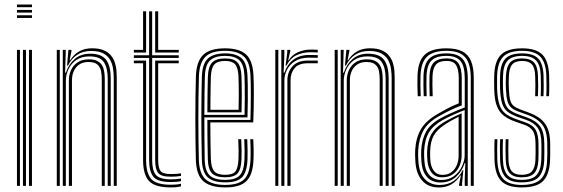

<svg xmlns="http://www.w3.org/2000/svg" viewBox="-20 -820 2484 847"><path d="M54.8 -788.2V-800H121V-788.2ZM54.8 -740.8V-752.8H121V-740.8ZM54.8 -764.5V-776.2H121V-764.5ZM107.8 0V-600H121V0ZM54.8 0V-600H68V0ZM81.2 0V-600H94.5V0Z M481.8 0V-475.5Q481.8 -495.2 478.9 -516.2Q476 -537.2 466.2 -555.1Q456.5 -573 436.4 -584.1Q416.2 -595.2 382 -595.2Q346.5 -595.2 320.9 -578.5Q295.2 -561.8 279.8 -530.5H275.8L281.8 -600H295.2V-594L287.2 -554.2H289.8Q304.8 -579.2 329 -593.1Q353.2 -607 385.5 -607Q417.5 -607 438 -598.1Q458.5 -589.2 470.1 -574.5Q481.8 -559.8 487.1 -542.5Q492.5 -525.2 493.8 -508.2Q495 -491.2 495 -477.8V0ZM230.5 0V-600H243.8V0ZM283.8 0V-466Q283.8 -489.5 293.2 -510.6Q302.8 -531.8 322.4 -545Q342 -558.2 372 -558.2Q395.8 -558.2 409.9 -550.6Q424 -543 430.9 -530.4Q437.8 -517.8 440 -502.2Q442.2 -486.8 442.2 -471.2V0H429V-470.5Q429 -487.8 425.9 -505.4Q422.8 -523 410.2 -534.8Q397.8 -546.5 370.2 -546.5Q345.5 -546.5 329.4 -535.2Q313.2 -524 305.4 -505.9Q297.5 -487.8 297.5 -466.8V0ZM257 0V-600H270.2L267.2 -499.5H270.8Q283 -537.2 310.4 -560.4Q337.8 -583.5 378.8 -583Q429.2 -582.8 448.9 -555Q468.5 -527.2 468.5 -474.8V0H455.2V-473.2Q455.2 -519.5 438.5 -545.4Q421.8 -571.2 374.8 -571.2Q339.2 -571.2 316.1 -554.9Q293 -538.5 281.8 -514Q270.5 -489.5 270.5 -464.8V0Z M733.8 -17Q674.5 -17 656.1 -40.9Q637.8 -64.8 637.8 -114.5V-564.5H570.5V-576.2H637.8V-770H651.2V-576.2H768.5V-564.5H651.2V-114.5Q651.2 -68.8 667.4 -48.8Q683.5 -28.8 733.8 -28.8Q744.2 -28.8 755.6 -29.6Q767 -30.5 778.5 -32.2V-20.8Q768.5 -18.8 756.9 -17.9Q745.2 -17 733.8 -17ZM733.8 6.8Q663.8 6.8 637.5 -21.5Q611.2 -49.8 611.2 -114.5V-540.8H570.5V-552.8H624.5V-114.5Q624.5 -57.5 646.5 -31.2Q668.5 -5 733.8 -5Q745.2 -5 756.9 -6Q768.5 -7 778.5 -9.5V2Q760.8 6.8 733.8 6.8ZM733.8 -40.5Q690.5 -40.5 677.5 -57.4Q664.5 -74.2 664.5 -114.5V-552.8H768.5V-540.8H677.8V-114.5Q677.8 -79.8 687.9 -66Q698 -52.2 733.8 -52.2Q747 -52.2 758.6 -53Q770.2 -53.8 778.5 -55.2V-44Q769 -42.2 757.5 -41.4Q746 -40.5 733.8 -40.5ZM570.5 -588.2V-600H611.2V-770H624.5V-588.2ZM664.5 -588.2V-770H677.8V-600H768.5V-588.2Z M973.8 6.8Q909 6.8 877.6 -20.1Q846.2 -47 844 -114.5Q843 -151.2 842.4 -198.1Q841.8 -245 841.8 -295.5Q841.8 -346 842.4 -394.8Q843 -443.5 844.2 -484Q846.5 -549.2 876.4 -578Q906.2 -606.8 973.2 -606.8Q1035.2 -606.8 1065.4 -579.8Q1095.5 -552.8 1098.2 -485.8Q1099 -472.5 1099.4 -451.4Q1099.8 -430.2 1099.8 -403.2Q1099.8 -376.2 1099.2 -344.9Q1098.8 -313.5 1097.2 -280H908Q908 -250.8 908.2 -223.1Q908.5 -195.5 909 -169.5Q909.5 -143.5 910.2 -118.8Q911.5 -80 925.2 -64.4Q939 -48.8 973.8 -48.8Q1005.8 -48.8 1018 -63.2Q1030.2 -77.8 1032 -117.8Q1032.8 -133.8 1032.5 -156.8Q1032.2 -179.8 1031 -206H1044.2Q1045.5 -178.5 1045.8 -156.2Q1046 -134 1045.2 -117Q1043.5 -71.8 1027.8 -54.8Q1012 -37.8 973.8 -37.8Q932.5 -37.8 915.2 -55.5Q898 -73.2 896.8 -117.8Q896.2 -139.8 895.8 -169.9Q895.2 -200 895 -231.9Q894.8 -263.8 894.8 -291H1084.8Q1085.8 -322 1086.1 -351.4Q1086.5 -380.8 1086.5 -406.2Q1086.5 -431.8 1086.1 -452Q1085.8 -472.2 1085 -485.5Q1082.2 -548.2 1054.5 -572Q1026.8 -595.8 973.2 -595.8Q911.8 -595.8 885.6 -568.9Q859.5 -542 857.5 -483.2Q856.2 -442.2 855.6 -394.1Q855 -346 855 -296.2Q855 -246.5 855.6 -200Q856.2 -153.5 857.2 -115.5Q859.2 -53.8 887 -29Q914.8 -4.2 973.8 -4.2Q1032 -4.2 1057.1 -29.2Q1082.2 -54.2 1085 -115.2Q1085.5 -126.2 1085.6 -141Q1085.8 -155.8 1085.4 -172.4Q1085 -189 1084 -206H1097.2Q1098.5 -183 1098.9 -158.5Q1099.2 -134 1098.2 -114.5Q1095.5 -48.8 1067.1 -21Q1038.8 6.8 973.8 6.8ZM973.8 -15.5Q920.2 -15.5 896.2 -38Q872.2 -60.5 870.5 -116Q869.2 -156.2 868.8 -204.4Q868.2 -252.5 868.2 -302.6Q868.2 -352.8 868.9 -399.2Q869.5 -445.8 870.5 -482.2Q872.5 -539.2 897.1 -561.9Q921.8 -584.5 973.2 -584.5Q1021.2 -584.5 1045.4 -563.2Q1069.5 -542 1071.8 -485Q1072.5 -470.2 1073 -443.1Q1073.5 -416 1073.2 -379.9Q1073 -343.8 1071.8 -302.2H881.5Q881.5 -249.2 881.9 -207.8Q882.2 -166.2 883 -117Q883.8 -68 903.9 -47.2Q924 -26.5 973.8 -26.5Q1018.2 -26.5 1037.2 -45.9Q1056.2 -65.2 1058.5 -116.2Q1059.2 -133.2 1059 -156.4Q1058.8 -179.5 1057.5 -206H1070.8Q1072 -180.8 1072.2 -157.2Q1072.5 -133.8 1071.8 -115.8Q1069.2 -59.8 1047.5 -37.6Q1025.8 -15.5 973.8 -15.5ZM881.5 -313.2H1058.8Q1059.8 -349.5 1059.9 -383.2Q1060 -417 1059.6 -443.6Q1059.2 -470.2 1058.5 -484.5Q1056.5 -534.8 1036.1 -554.1Q1015.8 -573.5 973.2 -573.5Q928 -573.5 906.6 -553.4Q885.2 -533.2 883.8 -481.8Q882.8 -452.2 882.2 -405.8Q881.8 -359.2 881.5 -313.2ZM894.8 -324.5Q895 -346.8 895.1 -372.6Q895.2 -398.5 895.8 -426.1Q896.2 -453.8 897 -481Q898.5 -526.5 916.1 -544.4Q933.8 -562.2 973.2 -562.2Q1010.8 -562.2 1027.1 -544.9Q1043.5 -527.5 1045.2 -483.8Q1045.8 -471.5 1046.2 -448.1Q1046.8 -424.8 1046.6 -393.1Q1046.5 -361.5 1045.5 -324.5ZM908.2 -335.5H1032.5Q1033.2 -368.2 1033.4 -397.8Q1033.5 -427.2 1033 -449.6Q1032.5 -472 1032 -483.2Q1030.2 -522 1016.9 -536.6Q1003.5 -551.2 973.2 -551.2Q939.8 -551.2 925.6 -535.8Q911.5 -520.2 910.2 -480.5Q909.8 -458.8 909.2 -435.8Q908.8 -412.8 908.5 -387.9Q908.2 -363 908.2 -335.5Z M1221 0V-600H1234.2V-568L1231.2 -499.5H1234.8Q1247.5 -537 1275 -557.2Q1302.5 -577.5 1344 -577.5Q1354.2 -577.5 1364.8 -577.2Q1375.2 -577 1381.8 -576.8V-564.8Q1374.8 -565.2 1363.6 -565.4Q1352.5 -565.5 1341.8 -565.5Q1305.2 -565.5 1281.4 -550.2Q1257.5 -535 1246 -511.9Q1234.5 -488.8 1234.5 -464.8V0ZM1194.5 0V-600H1207.8V0ZM1247.8 0V-466Q1247.8 -501.8 1270.2 -527.2Q1292.8 -552.8 1336.8 -552.8Q1348.2 -552.8 1359.8 -552.8Q1371.2 -552.8 1381.8 -552.8V-540.8Q1371.2 -540.8 1359.6 -540.8Q1348 -540.8 1336.8 -540.8Q1297.8 -540.8 1279.8 -519.5Q1261.8 -498.2 1261.8 -466.8V0ZM1239.8 -530.5 1247.2 -588.2V-600H1260.8V-595.5L1251.2 -554.2H1253.8Q1267.2 -577.2 1293.8 -589.2Q1320.2 -601.2 1349 -601.2Q1356 -601.2 1364 -601.1Q1372 -601 1381.8 -600.2V-588.5Q1373.2 -589 1365.4 -589.2Q1357.5 -589.5 1349.8 -589.5Q1313.8 -589.5 1286.5 -575.6Q1259.2 -561.8 1243.8 -530.5Z M1707.8 0V-475.5Q1707.8 -495.2 1704.9 -516.2Q1702 -537.2 1692.2 -555.1Q1682.5 -573 1662.4 -584.1Q1642.2 -595.2 1608 -595.2Q1572.5 -595.2 1546.9 -578.5Q1521.2 -561.8 1505.8 -530.5H1501.8L1507.8 -600H1521.2V-594L1513.2 -554.2H1515.8Q1530.8 -579.2 1555 -593.1Q1579.2 -607 1611.5 -607Q1643.5 -607 1664 -598.1Q1684.5 -589.2 1696.1 -574.5Q1707.8 -559.8 1713.1 -542.5Q1718.5 -525.2 1719.8 -508.2Q1721 -491.2 1721 -477.8V0ZM1456.5 0V-600H1469.8V0ZM1509.8 0V-466Q1509.8 -489.5 1519.2 -510.6Q1528.8 -531.8 1548.4 -545Q1568 -558.2 1598 -558.2Q1621.8 -558.2 1635.9 -550.6Q1650 -543 1656.9 -530.4Q1663.8 -517.8 1666 -502.2Q1668.2 -486.8 1668.2 -471.2V0H1655V-470.5Q1655 -487.8 1651.9 -505.4Q1648.8 -523 1636.2 -534.8Q1623.8 -546.5 1596.2 -546.5Q1571.5 -546.5 1555.4 -535.2Q1539.2 -524 1531.4 -505.9Q1523.5 -487.8 1523.5 -466.8V0ZM1483 0V-600H1496.2L1493.2 -499.5H1496.8Q1509 -537.2 1536.4 -560.4Q1563.8 -583.5 1604.8 -583Q1655.2 -582.8 1674.9 -555Q1694.5 -527.2 1694.5 -474.8V0H1681.2V-473.2Q1681.2 -519.5 1664.5 -545.4Q1647.8 -571.2 1600.8 -571.2Q1565.2 -571.2 1542.1 -554.9Q1519 -538.5 1507.8 -514Q1496.5 -489.5 1496.5 -464.8V0Z M2056.8 0V-474.8Q2056.8 -539.5 2031.9 -567.6Q2007 -595.8 1949.8 -595.8Q1890.5 -595.8 1863.9 -570.2Q1837.2 -544.8 1835 -485.8Q1834.2 -465.5 1834.6 -441.9Q1835 -418.2 1836 -395.5H1822.8Q1821.8 -419 1821.4 -442Q1821 -465 1821.8 -486.2Q1824 -550.8 1853.9 -578.8Q1883.8 -606.8 1949.8 -606.8Q1992.8 -606.8 2019.1 -593.4Q2045.5 -580 2057.8 -551Q2070 -522 2070 -474.8V0ZM1927 -26Q1959.8 -26 1982.6 -43Q2005.5 -60 2017.6 -85.4Q2029.8 -110.8 2029.8 -135.2V-334.5Q2007.8 -326.2 1981.1 -314.2Q1954.5 -302.2 1930.8 -289.2Q1890.5 -266.2 1871.8 -234.9Q1853 -203.5 1851 -153Q1850.5 -141.5 1851 -131.2Q1851.5 -121 1852.2 -109.8Q1854.8 -68.2 1874.6 -47.1Q1894.5 -26 1927 -26ZM1929.8 -37.8Q1900.5 -37.8 1884.5 -57.9Q1868.5 -78 1865.5 -110.5Q1864.5 -123 1864.2 -133.5Q1864 -144 1864.2 -152Q1866.2 -199 1882.9 -228.1Q1899.5 -257.2 1935.5 -279Q1952.8 -289.5 1974.2 -300.4Q1995.8 -311.2 2016.5 -320V-134Q2016.5 -110.5 2007.2 -88.4Q1998 -66.2 1978.9 -52Q1959.8 -37.8 1929.8 -37.8ZM1931.5 -48.5Q1956.2 -48.5 1972.2 -61Q1988.2 -73.5 1995.8 -92.9Q2003.2 -112.2 2003.2 -133.2V-304.8Q1986.8 -296.8 1971.2 -288.1Q1955.8 -279.5 1940.2 -269Q1908.2 -247.8 1893.5 -221.9Q1878.8 -196 1877.5 -152.2Q1877.2 -143 1877.5 -132.9Q1877.8 -122.8 1878.5 -112Q1880.5 -84.5 1893.9 -66.5Q1907.2 -48.5 1931.5 -48.5ZM1916.2 7Q1869.2 7 1842.6 -22.9Q1816 -52.8 1812.5 -106.8Q1811.5 -121.5 1811.2 -135Q1811 -148.5 1811.5 -157.5Q1814.5 -210.8 1836.9 -249.8Q1859.2 -288.8 1915.5 -320Q1932.8 -329.8 1946.9 -337.5Q1961 -345.2 1974.8 -351.8Q1988.5 -358.2 2003.8 -364.2V-474.8Q2003.8 -511.2 1992.9 -531.2Q1982 -551.2 1949.8 -551.2Q1916.8 -551.2 1903 -534.9Q1889.2 -518.5 1888 -483.5Q1887.5 -467.5 1887.6 -445.9Q1887.8 -424.2 1888.8 -395.5H1875.5Q1874.5 -425.5 1874.4 -446.2Q1874.2 -467 1874.8 -484.5Q1876.2 -526.5 1893.9 -544.4Q1911.5 -562.2 1949.8 -562.2Q1988.8 -562.2 2002.9 -540Q2017 -517.8 2017 -474.8V-355.2Q1990.2 -345.2 1966.2 -333.5Q1942.2 -321.8 1920.2 -309.5Q1867.8 -280.8 1847.6 -243.8Q1827.5 -206.8 1824.8 -156.5Q1824.2 -144.2 1824.5 -132.9Q1824.8 -121.5 1825.8 -107.8Q1829 -57.5 1853.4 -30.8Q1877.8 -4 1919.8 -4Q1956.2 -4 1981.9 -22.2Q2007.5 -40.5 2021 -69.5H2024L2018.5 -11.8V0H2005V-4.5L2013 -45.8H2010.5Q1995 -20.8 1971.5 -6.9Q1948 7 1916.2 7ZM2030.2 0V-32L2032.8 -100.5H2029.8Q2018.5 -64.5 1991.6 -39.8Q1964.8 -15 1923 -15Q1886 -15 1864 -39.1Q1842 -63.2 1839 -108.5Q1838 -122.8 1837.8 -133.6Q1837.5 -144.5 1838 -155.5Q1840.5 -203 1858.9 -238Q1877.2 -273 1925.5 -299.2Q1943 -308.8 1961.9 -317.5Q1980.8 -326.2 1998.6 -333.6Q2016.5 -341 2030.2 -345.8V-474.8Q2030.2 -527.8 2011.6 -550.6Q1993 -573.5 1949.8 -573.5Q1904.2 -573.5 1883.8 -553Q1863.2 -532.5 1861.5 -484.8Q1860.8 -464.5 1861.1 -441Q1861.5 -417.5 1862.2 -395.5H1849.2Q1848.2 -418 1847.9 -441.9Q1847.5 -465.8 1848.2 -485.2Q1850.2 -538.5 1873.8 -561.5Q1897.2 -584.5 1949.8 -584.5Q2000 -584.5 2021.8 -559Q2043.5 -533.5 2043.5 -474.8V0Z M2281 6.8Q2219.5 6.8 2191.6 -21.2Q2163.8 -49.2 2161.5 -114.5Q2161 -136.8 2160.9 -160.4Q2160.8 -184 2162 -206H2174.2Q2173.2 -185 2173.2 -160.1Q2173.2 -135.2 2173.8 -115.2Q2175.8 -55.8 2200.6 -30Q2225.5 -4.2 2281 -4.2Q2341.2 -4.2 2366.5 -30.4Q2391.8 -56.5 2393.5 -113.2Q2394.2 -126.2 2394.4 -137.2Q2394.5 -148.2 2394.4 -159.4Q2394.2 -170.5 2394.2 -183.8Q2394.2 -240.8 2373 -269Q2351.8 -297.2 2307.8 -313.2L2271.5 -326.2Q2249.2 -334.2 2236.9 -343.9Q2224.5 -353.5 2219 -372.5Q2213.5 -391.5 2211.8 -427.5Q2211.2 -441 2211.1 -454.1Q2211 -467.2 2211.8 -483.2Q2213.8 -525.5 2229.9 -543.9Q2246 -562.2 2283.5 -562.2Q2319 -562.2 2335.6 -544.5Q2352.2 -526.8 2353.2 -484Q2353.8 -470 2354 -446.6Q2354.2 -423.2 2353 -395.5H2340.8Q2342 -422.2 2341.8 -444.1Q2341.5 -466 2341 -483.5Q2340.2 -520.5 2326.4 -535.9Q2312.5 -551.2 2283.5 -551.2Q2253 -551.2 2239.5 -535.5Q2226 -519.8 2224.8 -483.2Q2224.2 -468.2 2224.1 -456.5Q2224 -444.8 2224.8 -427.5Q2226.2 -394.8 2231 -377.8Q2235.8 -360.8 2246.4 -352.4Q2257 -344 2275.2 -337.2L2311 -324Q2340.2 -313.5 2361.9 -297.6Q2383.5 -281.8 2395.4 -254.9Q2407.2 -228 2407.2 -183.8Q2407.2 -170.2 2407.2 -159.1Q2407.2 -148 2407.2 -137Q2407.2 -126 2406.5 -113Q2404.2 -51.8 2376.9 -22.5Q2349.5 6.8 2281 6.8ZM2281 -15.5Q2230.2 -15.5 2209 -39.6Q2187.8 -63.8 2186.2 -115.5Q2185.8 -137 2185.5 -158.2Q2185.2 -179.5 2186.5 -206H2199Q2197.5 -179 2197.9 -155.9Q2198.2 -132.8 2198.5 -116Q2200 -68.2 2219.1 -47.4Q2238.2 -26.5 2281 -26.5Q2328.8 -26.5 2347.4 -48.2Q2366 -70 2367.8 -113.5Q2368.8 -133 2368.6 -148.4Q2368.5 -163.8 2368.5 -183.8Q2368.5 -233.2 2351.9 -256.2Q2335.2 -279.2 2301 -291.2L2263.8 -304.2Q2235.8 -314.2 2219.4 -327Q2203 -339.8 2195.4 -362.9Q2187.8 -386 2186 -427.2Q2185.2 -445.2 2185.5 -456.8Q2185.8 -468.2 2186 -483.5Q2187 -536.2 2208.9 -560.4Q2230.8 -584.5 2283.5 -584.5Q2332.8 -584.5 2354.5 -561.5Q2376.2 -538.5 2377.8 -485.2Q2378.2 -466.8 2378.5 -445Q2378.8 -423.2 2377.5 -395.5H2365.2Q2366.5 -424.8 2366.2 -446.6Q2366 -468.5 2365.5 -485.2Q2364.2 -533 2344.8 -553.2Q2325.2 -573.5 2283.5 -573.5Q2238.2 -573.5 2219 -552.1Q2199.8 -530.8 2199 -483.5Q2198.8 -467.5 2198.5 -456.5Q2198.2 -445.5 2199 -427.2Q2200.8 -387.2 2207.8 -366.1Q2214.8 -345 2229.2 -334.4Q2243.8 -323.8 2267.5 -315.2L2304.2 -302Q2343.8 -288.2 2362.5 -262.8Q2381.2 -237.2 2381.2 -183.8Q2381.2 -163.8 2381.4 -148.2Q2381.5 -132.8 2380.8 -113.2Q2378.8 -63 2356.9 -39.2Q2335 -15.5 2281 -15.5ZM2281 -37.8Q2246 -37.8 2229 -55.5Q2212 -73.2 2210.8 -116.8Q2210.5 -135.8 2210.1 -158.8Q2209.8 -181.8 2211 -206H2223.2Q2222.2 -185.8 2222.4 -162.4Q2222.5 -139 2223 -117.5Q2223.8 -80.8 2237.5 -64.8Q2251.2 -48.8 2281 -48.8Q2314.2 -48.8 2327.4 -65.1Q2340.5 -81.5 2342 -114Q2343 -132.8 2342.8 -148.2Q2342.5 -163.8 2342.5 -183.8Q2342.5 -225.2 2330.4 -243Q2318.2 -260.8 2294 -269.2L2255.8 -282.5Q2224.8 -293.2 2203.9 -308.6Q2183 -324 2172.1 -351.8Q2161.2 -379.5 2160.2 -427Q2159.5 -446.5 2159.8 -459.9Q2160 -473.2 2160.2 -483.8Q2161.2 -548.5 2189.2 -577.6Q2217.2 -606.8 2283.5 -606.8Q2344.8 -606.8 2372.5 -579Q2400.2 -551.2 2402.5 -486.2Q2403 -467.8 2403.1 -443.1Q2403.2 -418.5 2402 -395.5H2389.8Q2391 -416.8 2390.9 -441.2Q2390.8 -465.8 2390.2 -485.5Q2388.2 -544.5 2363.4 -570.1Q2338.5 -595.8 2283.5 -595.8Q2224.2 -595.8 2199.2 -569.1Q2174.2 -542.5 2173 -483.8Q2173 -467.8 2172.8 -456.4Q2172.5 -445 2173 -427Q2174.8 -382.8 2183.6 -357.4Q2192.5 -332 2211.1 -317.9Q2229.8 -303.8 2259.8 -293.5L2297.5 -280.2Q2330.8 -268.8 2343.1 -247Q2355.5 -225.2 2355.5 -183.8Q2355.5 -172.8 2355.6 -161.6Q2355.8 -150.5 2355.6 -138.9Q2355.5 -127.2 2355 -113.8Q2353.5 -74.8 2337.1 -56.2Q2320.8 -37.8 2281 -37.8Z"/></svg>

Font: Big Shoulders Inline Display Thin
Style: Regular
Weight: 400
Version: Version 2.002